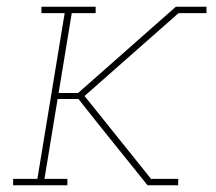

<svg xmlns="http://www.w3.org/2000/svg" viewBox="-20 -550 640 570"><path d="M19 0V-19H91L172 -511H103V-530H264V-511H193L154 -274H212L502 -530H593V-511H510L231 -265L430 -17V-19H509V0H418L278 -174L213 -256H151L112 -19H180V0Z"/></svg>

Font: Iosevka Curly Slab ThExObl
Style: Regular
Weight: 100
Width: 7
Italic angle: -9°
Monospace: yes
Designer: Belleve Invis
Foundry: Belleve Invis
Version: Version 11.1.0; ttfautohint (v1.8.3)